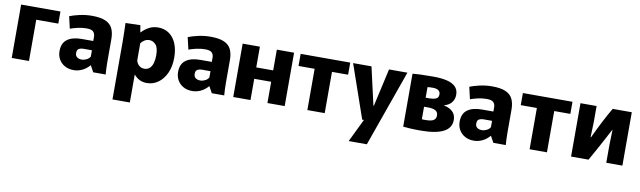

<svg xmlns="http://www.w3.org/2000/svg" viewBox="-43 -1075 6140 1842"><g transform="rotate(10 3027.0 -154.0)"><path d="M51 0V-520H434V-402H219V0Z M655 12Q606 12 569 -8.5Q532 -29 511.5 -64.5Q491 -100 491 -145Q491 -223 541 -259.5Q591 -296 681 -296H793V-338Q793 -367 776 -385.5Q759 -404 710 -404Q666 -404 623.5 -394Q581 -384 551 -373L524 -490Q560 -505 619.5 -518.5Q679 -532 740 -532Q826 -532 874 -510Q922 -488 941.5 -446Q961 -404 961 -343V-122Q961 -90 962.5 -56.5Q964 -23 966 0H845L811 -62H809Q778 -26 738 -7Q698 12 655 12ZM715 -101Q737 -101 761.5 -113Q786 -125 796 -145V-206H710Q689 -206 670 -196.5Q651 -187 651 -154Q651 -128 668.5 -114.5Q686 -101 715 -101Z M1072 -337Q1072 -382 1070.5 -431Q1069 -480 1068 -520L1212 -524L1223 -457H1227Q1255 -488 1295 -510Q1335 -532 1385 -532Q1448 -532 1493 -499.5Q1538 -467 1562 -409Q1586 -351 1586 -273Q1586 -187 1557 -123Q1528 -59 1478.5 -23.5Q1429 12 1368 12Q1327 12 1296 -4Q1265 -20 1243 -47H1241V224H1072ZM1320 -119Q1354 -119 1374.5 -139.5Q1395 -160 1403.5 -193Q1412 -226 1412 -264Q1412 -340 1385 -369Q1358 -398 1323 -398Q1297 -398 1275 -384.5Q1253 -371 1241 -353V-190Q1244 -163 1266 -141Q1288 -119 1320 -119Z M1810 12Q1761 12 1724 -8.5Q1687 -29 1666.5 -64.5Q1646 -100 1646 -145Q1646 -223 1696 -259.5Q1746 -296 1836 -296H1948V-338Q1948 -367 1931 -385.5Q1914 -404 1865 -404Q1821 -404 1778.5 -394Q1736 -384 1706 -373L1679 -490Q1715 -505 1774.5 -518.5Q1834 -532 1895 -532Q1981 -532 2029 -510Q2077 -488 2096.5 -446Q2116 -404 2116 -343V-122Q2116 -90 2117.5 -56.5Q2119 -23 2121 0H2000L1966 -62H1964Q1933 -26 1893 -7Q1853 12 1810 12ZM1870 -101Q1892 -101 1916.5 -113Q1941 -125 1951 -145V-206H1865Q1844 -206 1825 -196.5Q1806 -187 1806 -154Q1806 -128 1823.5 -114.5Q1841 -101 1870 -101Z M2209 -520H2377V-318H2542V-520H2710V0H2542V-207H2377V0H2209Z M2931 0V-402H2774V-520H3257V-402H3100V0Z M3285 -520H3464L3548 -151H3552L3635 -520H3814L3550 224H3373L3482 -1H3465Z M4034 5Q3970 5 3931 2.5Q3892 0 3864 -3V-519Q3894 -522 3939.5 -524Q3985 -526 4068 -526Q4141 -526 4196 -513.5Q4251 -501 4281.5 -471.5Q4312 -442 4312 -392Q4312 -350 4288 -318Q4264 -286 4214 -273L4216 -271Q4266 -261 4298.5 -231.5Q4331 -202 4331 -149Q4331 5 4034 5ZM4066 -314Q4100 -314 4126.5 -324Q4153 -334 4153 -368Q4153 -420 4077 -420Q4061 -420 4048 -419Q4035 -418 4028 -417V-314ZM4064 -103Q4120 -103 4142.5 -118Q4165 -133 4165 -164Q4165 -198 4139 -212Q4113 -226 4068 -226H4028V-104Q4036 -103 4045 -103Q4054 -103 4064 -103Z M4553 12Q4504 12 4467 -8.5Q4430 -29 4409.5 -64.5Q4389 -100 4389 -145Q4389 -223 4439 -259.5Q4489 -296 4579 -296H4691V-338Q4691 -367 4674 -385.5Q4657 -404 4608 -404Q4564 -404 4521.5 -394Q4479 -384 4449 -373L4422 -490Q4458 -505 4517.5 -518.5Q4577 -532 4638 -532Q4724 -532 4772 -510Q4820 -488 4839.5 -446Q4859 -404 4859 -343V-122Q4859 -90 4860.5 -56.5Q4862 -23 4864 0H4743L4709 -62H4707Q4676 -26 4636 -7Q4596 12 4553 12ZM4613 -101Q4635 -101 4659.5 -113Q4684 -125 4694 -145V-206H4608Q4587 -206 4568 -196.5Q4549 -187 4549 -154Q4549 -128 4566.5 -114.5Q4584 -101 4613 -101Z M5096 0V-402H4939V-520H5422V-402H5265V0Z M5500 0V-520H5657V-361L5652 -215H5656Q5695 -298 5734.5 -375.5Q5774 -453 5814 -520H6000V0H5843V-175L5847 -321H5845Q5832 -298 5790 -218Q5748 -138 5670 0Z"/></g></svg>

Font: Murecho
Style: Bold
Weight: 700
Designer: Neil Summerour
Foundry: Positype
Version: Version 1.010; ttfautohint (v1.8.3)